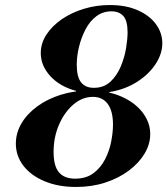

<svg xmlns="http://www.w3.org/2000/svg" viewBox="-20 -730 665 763"><path d="M282 13Q211 13 156.5 -10Q102 -33 72.5 -72Q43 -111 43 -159Q43 -202 65.5 -240Q88 -278 128.5 -307.5Q169 -337 222 -353.5Q275 -370 336 -370Q409 -370 463 -346Q517 -322 547 -282.5Q577 -243 577 -197Q577 -157 554.5 -119.5Q532 -82 492 -52Q452 -22 398.5 -4.5Q345 13 282 13ZM278 -20Q322 -20 351 -41.5Q380 -63 397.5 -97Q415 -131 422 -168Q429 -205 429 -235Q429 -288 408.5 -316.5Q388 -345 349 -345Q307 -345 271.5 -314.5Q236 -284 214.5 -234.5Q193 -185 193 -126Q193 -70 214.5 -45Q236 -20 278 -20ZM414 -360 282 -366V-369Q218 -386 180 -427.5Q142 -469 142 -519Q142 -558 164.5 -592.5Q187 -627 225.5 -653.5Q264 -680 313.5 -695Q363 -710 416 -710Q481 -710 528 -689Q575 -668 600 -633.5Q625 -599 625 -558Q625 -516 598 -475Q571 -434 523.5 -404Q476 -374 414 -364ZM353 -381Q393 -381 419 -405.5Q445 -430 460 -466Q475 -502 481 -538.5Q487 -575 487 -601Q487 -648 470 -666.5Q453 -685 423 -685Q389 -685 363 -665.5Q337 -646 320 -613.5Q303 -581 294 -544Q285 -507 285 -473Q285 -425 302 -403Q319 -381 353 -381Z"/></svg>

Font: Libre Bodoni SemiBold
Style: Italic
Weight: 600
Italic angle: -13°
Version: Version 2.003